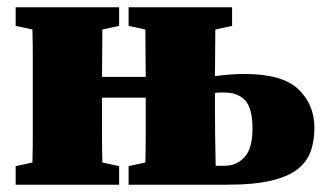

<svg xmlns="http://www.w3.org/2000/svg" viewBox="-20 -507 893 527"><path d="M333 -436V-487H617V-436L571 -426Q571 -396 570.5 -361.5Q570 -327 570 -298Q614 -304 651 -304Q755 -304 799 -262Q843 -220 843 -156Q843 -122 833.5 -93.5Q824 -65 798.5 -44Q773 -23 725.5 -11.5Q678 0 602 0H333V-51L379 -61Q380 -97 380 -138Q380 -179 380 -210V-239H260V-210Q260 -179 260 -138Q260 -97 261 -61L307 -51V0H23V-51L69 -61Q70 -97 70 -138Q70 -179 70 -210V-277Q70 -308 70 -349Q70 -390 69 -426L23 -436V-487H307V-436L261 -426Q261 -395 260.5 -360Q260 -325 260 -296H380Q380 -325 379.5 -360Q379 -395 379 -426ZM570 -210Q570 -177 570.5 -133.5Q571 -90 572 -52H597Q629 -52 651 -75.5Q673 -99 673 -154Q673 -210 653 -231.5Q633 -253 596 -253Q589 -253 583 -253Q577 -253 570 -252Z"/></svg>

Font: Source Serif Pro Black
Style: Regular
Weight: 900
Designer: Frank Grießhammer
Foundry: Adobe Systems Incorporated
Version: Version 3.001;hotconv 1.0.111;makeotfexe 2.5.65597